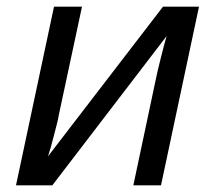

<svg xmlns="http://www.w3.org/2000/svg" viewBox="-20 -556 646 576"><path d="M28 0 142 -536H226L156 -209Q155 -200 150.5 -183.5Q146 -167 141.5 -148.5Q137 -130 132 -113Q127 -96 124 -87L469 -536H577L463 0H380L447 -316Q449 -327 453.5 -346Q458 -365 463 -384.5Q468 -404 472.5 -421.5Q477 -439 480 -448L137 0Z"/></svg>

Font: BC Sans
Style: Italic
Weight: 400
Italic angle: -12°
Designer: Monotype Design Team
Designer: Province of B.C.
Foundry: Monotype Imaging Inc.
Version: Version 2.000;GOOG;noto-source:20170915:90ef993387c0